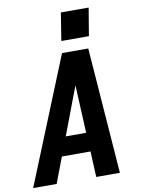

<svg xmlns="http://www.w3.org/2000/svg" viewBox="-111 -1035 814 1103"><g transform="rotate(-10 295.5 -483.0)"><path d="M-9 0 289 -735H442L497 0H359L352 -150H185L128 0ZM227 -260H346L335 -490Q335 -502 334 -514.5Q333 -527 333 -539Q328 -527 323.5 -514.5Q319 -502 314 -490ZM297 -804 323 -966H485L458 -804Z"/></g></svg>

Font: Iosevka SS04 XBd Ex
Style: Italic
Weight: 800
Width: 7
Italic angle: -9°
Monospace: yes
Designer: Belleve Invis
Foundry: Belleve Invis
Version: Version 19.0.0; ttfautohint (v1.8.4)